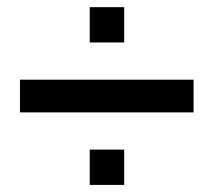

<svg xmlns="http://www.w3.org/2000/svg" viewBox="-20 -607 601 539"><path d="M523.4 -291.5H36.1V-383.3H523.4ZM328.6 -487.8H231.9V-586.9H328.6ZM328.6 -87.9H231.9V-187H328.6Z"/></svg>

Font: TypoPRO Roboto Slab
Style: Regular
Weight: 400
Designer: Google
Version: Version 1.100263; 2013; ttfautohint (v0.94.20-1c74) -l 8 -r 